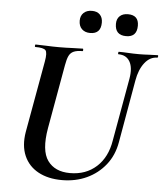

<svg xmlns="http://www.w3.org/2000/svg" viewBox="-56 -860 800 924"><g transform="rotate(5 343.5 -398.0)"><path d="M559 -501Q568 -554 551 -583.5Q534 -613 496 -613Q493 -613 494 -619Q495 -625 496 -625Q519 -625 542.5 -623.5Q566 -622 594 -622Q619 -622 642.5 -623.5Q666 -625 684 -625Q688 -625 687 -619Q686 -613 684 -613Q648 -613 622.5 -580Q597 -547 588 -494L535 -192Q524 -128 487.5 -82Q451 -36 397 -11Q343 14 277 14Q210 14 162.5 -12Q115 -38 94 -86.5Q73 -135 84 -201L146 -547Q154 -591 144 -602Q134 -613 95 -613Q91 -613 92 -619Q93 -625 94 -625Q118 -625 147 -623.5Q176 -622 207 -622Q242 -622 271.5 -623.5Q301 -625 323 -625Q325 -625 325 -619Q325 -613 323 -613Q295 -613 279.5 -606Q264 -599 256.5 -583Q249 -567 244 -538L189 -229Q170 -120 205 -71.5Q240 -23 313 -23Q390 -23 441 -69.5Q492 -116 505 -198ZM351 -703Q326 -703 311 -717.5Q296 -732 296 -758Q296 -782 311 -796Q326 -810 351 -810Q376 -810 389.5 -796Q403 -782 403 -758Q403 -703 351 -703ZM525 -703Q471 -703 471 -758Q471 -782 485.5 -795.5Q500 -809 525 -809Q577 -809 577 -758Q577 -703 525 -703Z"/></g></svg>

Font: Cormorant Garamond Light
Style: Bold Italic
Weight: 700
Italic angle: -10°
Version: Version 4.001